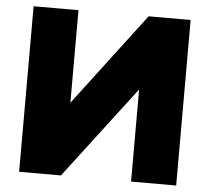

<svg xmlns="http://www.w3.org/2000/svg" viewBox="-51 -755 884 810"><g transform="rotate(5 391.5 -350.5)"><path d="M59 0V-701H249V-309L546 -701H724V0H533V-390L236 0Z"/></g></svg>

Font: Radio Edit
Style: P3
Weight: 800
Version: Version 3.001;PS 003.001;hotconv 1.0.70;makeotf.lib2.5.58329